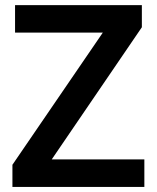

<svg xmlns="http://www.w3.org/2000/svg" viewBox="-20 -734 616 754"><path d="M546.9 -107.9H183.1L537.1 -627V-713.9H39.1V-606H383.8L28.8 -86.9V0H546.9Z"/></svg>

Font: Noto Reveo Sans
Style: Regular
Weight: 600
Designer: Monotype Design Team
Foundry: Monotype Imaging Inc.
Version: Version 2.007